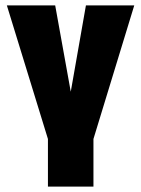

<svg xmlns="http://www.w3.org/2000/svg" viewBox="-20 -695 526 715"><path d="M158.5 0V-177.5L5.5 -675H185.5L243.5 -353.5L300 -675H480L328 -177.5V0Z"/></svg>

Font: Anybody Condensed ExtraBold
Style: Regular
Weight: 800
Width: 3
Designer: Tyler Finck
Foundry: Etcetera Type Company
Version: Version 1.010; ttfautohint (v1.8.3) -l 8 -r 50 -G 200 -x 14 